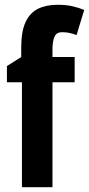

<svg xmlns="http://www.w3.org/2000/svg" viewBox="-20 -836 373 805"><path d="M293 -491H200V-51H72V-491H9V-559L69 -597V-637Q69 -705 87.5 -744Q106 -783 140 -799.5Q174 -816 222 -816Q256 -816 283 -810Q310 -804 333 -794L301 -689Q285 -695 271 -698Q257 -701 240 -701Q218 -701 209.5 -684Q201 -667 200 -635V-597H293Z"/></svg>

Font: Noto Sans Tamil UI ExtraCondensed
Style: Bold
Weight: 700
Width: 2
Designer: Jelle Bosma - Monotype Design Team
Foundry: Monotype Imaging Inc.
Version: Version 2.004; ttfautohint (v1.8.4.7-5d5b)